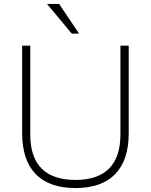

<svg xmlns="http://www.w3.org/2000/svg" viewBox="-20 -943 762 971"><path d="M362 8Q229 8 160.5 -62.5Q92 -133 92 -270V-712H133V-263Q133 -148 190.5 -90.5Q248 -33 362 -33Q474 -33 531.5 -90.5Q589 -148 589 -263V-712H631V-270Q631 -133 562.5 -62.5Q494 8 362 8ZM343 -773 218 -923H279L380 -773Z"/></svg>

Font: Muli ExtraLight
Style: Regular
Weight: 250
Designer: Vernon Adams
Foundry: Vernon Adams
Version: Version 2.100; ttfautohint (v1.8.1.43-b0c9)